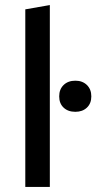

<svg xmlns="http://www.w3.org/2000/svg" viewBox="-20 -739 381 759"><path d="M80 0V-702L177 -719V0ZM278 -297Q249 -297 231.5 -313.5Q214 -330 214 -358Q214 -386 231.5 -403Q249 -420 278 -420Q306 -420 323.5 -403Q341 -386 341 -358Q341 -330 323.5 -313.5Q306 -297 278 -297Z"/></svg>

Font: Ysabeau Office SemiBold
Style: Regular
Weight: 600
Designer: Christian Thalmann (Catharsis Fonts)
Version: Version 2.001;gftools[0.9.30]; featfreeze: tnum,lnum,ss02